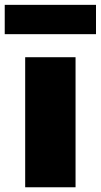

<svg xmlns="http://www.w3.org/2000/svg" viewBox="-58 -792 426 812"><path d="M48.5 0V-550H261.5V0ZM-38 -647.5V-771.5H348V-647.5Z"/></svg>

Font: Encode Sans Condensed Thin Black
Style: Regular
Weight: 900
Version: Version 3.002